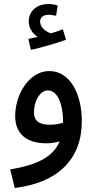

<svg xmlns="http://www.w3.org/2000/svg" viewBox="-20 -712 477 962"><path d="M135 -462C190 -474 264 -496 311 -513L295 -565C278 -558 258 -552 235 -545C212 -552 181 -573 181 -605C181 -625 197 -638 224 -638C237 -638 249 -635 261 -633L269 -684C254 -690 237 -692 222 -692C171 -692 124 -662 124 -604C124 -571 144 -543 169 -527C156 -524 142 -521 122 -517ZM54 230C270 203 390 87 390 -106C390 -234 335 -356 227 -356C126 -356 56 -239 56 -130C56 -44 111 6 212 6C235 6 258 3 279 -4C245 77 162 115 31 137ZM150 -149C150 -205 180 -259 220 -259C270 -259 296 -185 296 -104C296 -101 296 -99 296 -97C275 -90 250 -87 227 -87C176 -87 150 -107 150 -149Z"/></svg>

Font: Noto Sans Arabic UI SmCn Md
Style: Regular
Weight: 500
Width: 4
Designer: Monotype Design Team, Nadine Chahine and Nizar Qandah
Foundry: Monotype Imaging Inc.
Version: Version 2.010